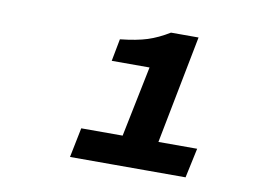

<svg xmlns="http://www.w3.org/2000/svg" viewBox="-52 -838 705 535"><g transform="rotate(10 300.0 -571.0)"><path d="M292 -376 350 -660H243L255 -723Q302 -728 331.5 -737.5Q361 -747 392 -766H470L394 -376ZM175 -376 192 -460H520L502 -376Z"/></g></svg>

Font: Source Code Pro ExtraLight
Style: Bold Italic
Weight: 700
Italic angle: -11°
Monospace: yes
Version: Version 1.016;hotconv 1.0.116;makeotfexe 2.5.65601